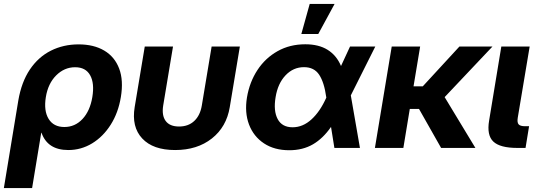

<svg xmlns="http://www.w3.org/2000/svg" viewBox="-45 -752 2748 976"><path d="M-25.4 204.1 47.9 -240.2Q64 -335 106.9 -398.7Q149.9 -462.4 213.6 -494.4Q277.3 -526.4 354.5 -526.4Q431.6 -526.4 484.9 -494.9Q538.1 -463.4 560.8 -403.3Q583.5 -343.3 569.3 -258.3Q556.2 -178.7 517.8 -118.2Q479.5 -57.6 423.6 -23.4Q367.7 10.7 302.2 10.7Q196.8 10.7 166 -77.1H164.6L118.2 204.1ZM282.2 -106.4Q336.4 -106.4 374.5 -147.2Q412.6 -188 424.3 -258.3Q436 -328.6 413.3 -369.4Q390.6 -410.2 336.9 -410.2Q282.2 -410.2 240.7 -368.9Q199.2 -327.6 188 -258.3Q176.8 -189 202.1 -147.7Q227.5 -106.4 282.2 -106.4Z M845.2 10.7Q732.9 10.7 678 -48.1Q623 -106.9 639.6 -207.5L690.9 -515.6H834.5L784.7 -216.3Q776.4 -165.5 797.1 -137.2Q817.9 -108.9 865.2 -108.9Q912.6 -108.9 942.6 -137.2Q972.7 -165.5 981 -216.3L1030.8 -515.6H1174.3L1123 -207.5Q1106.4 -106.9 1032 -48.1Q957.5 10.7 845.2 10.7Z M1425.3 11.7Q1349.6 11.7 1296.9 -23.2Q1244.1 -58.1 1220.9 -118.9Q1197.8 -179.7 1210.4 -256.8Q1223.6 -335 1263.7 -396Q1303.7 -457 1366 -491.9Q1428.2 -526.9 1506.8 -526.9Q1575.7 -526.9 1620.8 -498.5Q1666 -470.2 1688.5 -416.5L1734.4 -515.6H1862.8L1738.3 -267.1L1784.7 0H1654.8L1637.7 -106.9Q1597.2 -48.3 1545.7 -18.3Q1494.1 11.7 1425.3 11.7ZM1613.8 -256.3 1613.3 -258.8Q1603 -333.5 1577.4 -372.1Q1551.8 -410.6 1500.5 -410.6Q1445.8 -410.6 1406.5 -369.1Q1367.2 -327.6 1356 -258.3Q1344.2 -188.5 1366.5 -146.7Q1388.7 -105 1442.4 -105Q1494.6 -105 1538.6 -145.3Q1582.5 -185.5 1613.8 -255.9ZM1486.8 -579.1 1529.3 -731.9H1655.8L1572.8 -579.1Z M2090.8 -515.6 2057.1 -313H2104L2290.5 -515.6H2458.5L2215.3 -258.3L2371.6 0H2197.3L2085 -198.2H2038.1L2005.4 0H1860.8L1946.3 -515.6Z M2585 0Q2496.6 0 2462.6 -32.5Q2428.7 -64.9 2441.4 -139.6L2503.4 -515.6H2647.5L2586.9 -153.3Q2583 -129.4 2591.3 -119.9Q2599.6 -110.4 2624 -110.4H2644.5L2626.5 0Z"/></svg>

Font: Inter Display
Style: Bold Italic
Weight: 700
Italic angle: -9.39999°
Designer: Rasmus Andersson
Foundry: rsms
Version: Version 4.000;git-a52131595